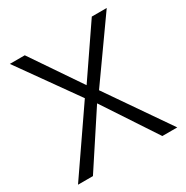

<svg xmlns="http://www.w3.org/2000/svg" viewBox="-162 -844 950 980"><g transform="rotate(-30 312.5 -354.0)"><path d="M108 0 312 -311 517 0H605L354 -364L598 -708H510L312 -418L115 -708H27L271 -365L20 0Z"/></g></svg>

Font: UULA Sans
Style: Regular
Weight: 400
Designer: Mohamed Gaber, Laura Garcia Mut
Foundry: Kief Type Foundry
Version: Version 3.006;hotconv 1.0.109;makeotfexe 2.5.65596